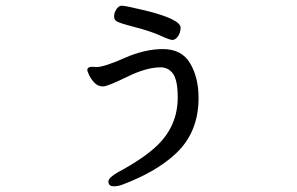

<svg xmlns="http://www.w3.org/2000/svg" viewBox="-20 -587 1040 673"><path d="M379 66Q360 66 360 49Q360 36 393 17Q486 -33 532 -78Q603 -147 603 -246Q603 -311 583 -333Q567 -351 543 -351Q493 -351 425 -317.5Q357 -284 341 -284Q323 -284 310.5 -297.5Q298 -311 292 -324.5Q286 -338 286 -341Q286 -353 304 -353L318 -352Q345 -352 416 -383.5Q487 -415 551 -415Q617 -415 646.5 -365Q676 -315 676 -244Q676 -119 591 -44Q524 17 407 61Q393 66 379 66ZM584 -447Q575 -447 542.5 -462Q510 -477 452.5 -492Q395 -507 387.5 -513Q380 -519 380 -529Q380 -536 382 -543Q392 -567 407 -567Q419 -567 486 -551Q613 -520 613 -490Q613 -473 604 -460Q595 -447 584 -447Z"/></svg>

Font: LXGW WenKai Mono Medium
Style: Regular
Weight: 500
Monospace: yes
Designer: LXGW / Fontworks Inc.
Foundry: LXGW / Fontworks Inc.
Version: Version 1.520; June 14, 2025